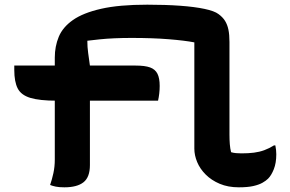

<svg xmlns="http://www.w3.org/2000/svg" viewBox="-20 -790 1240 820"><path d="M41 -510H559Q599 -510 621 -502Q643 -494 652.5 -475Q662 -456 662 -423Q662 -406 660 -389.5Q658 -373 655 -360H222Q149 -360 109.5 -372Q70 -384 55.5 -412.5Q41 -441 41 -491Q41 -496 41 -501Q41 -506 41 -510ZM810 -609Q769 -617 700 -622.5Q631 -628 542 -628Q504 -628 469.5 -626.5Q435 -625 406 -622Q377 -619 353 -616Q353 -589 356.5 -564Q360 -539 364 -510Q364 -487 364 -445Q364 -403 364 -352Q364 -301 364 -249Q364 -197 364 -153.5Q364 -110 364 -85Q364 -33 336.5 -11.5Q309 10 255 10Q232 10 218 7Q204 4 194 0Q202 -23 208 -50.5Q214 -78 214 -108Q214 -161 214 -216Q214 -271 214 -326Q214 -381 214 -436Q214 -491 214 -544Q214 -592 231 -633Q248 -674 291.5 -704.5Q335 -735 412 -752.5Q489 -770 609 -770Q687 -770 749 -765.5Q811 -761 853.5 -752Q896 -743 913 -730Q931 -717 941 -701Q951 -685 955.5 -663.5Q960 -642 960 -611Q960 -581 960 -545.5Q960 -510 960 -471Q960 -432 960 -390Q960 -348 960 -304Q960 -260 960 -215Q960 -193 961.5 -174Q963 -155 967 -140Q977 -137 988 -136Q999 -135 1011 -135Q1041 -135 1064.5 -138Q1088 -141 1108.5 -148.5Q1129 -156 1150 -169H1156Q1158 -159 1159 -149.5Q1160 -140 1160 -131Q1160 -94 1149.5 -67.5Q1139 -41 1125 -27Q1116 -18 1101 -9.5Q1086 -1 1062 4.5Q1038 10 1000 10Q954 10 918.5 -5Q883 -20 858.5 -44.5Q834 -69 822 -98Q810 -127 810 -155Q810 -202 810 -247.5Q810 -293 810 -337.5Q810 -382 810 -426.5Q810 -471 810 -516.5Q810 -562 810 -609Z"/></svg>

Font: Recursive Monospace Casual ExtraBold
Style: Regular
Weight: 800
Version: Version 1.047